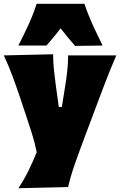

<svg xmlns="http://www.w3.org/2000/svg" viewBox="-25 -794 633 1012"><path d="M72 198Q102.5 152 126.2 103.5Q150 55 168.5 8Q158.5 -42 142.5 -92.8Q126.5 -143.5 110 -192L80 -282Q61.5 -337 40.8 -393Q20 -449 -5 -502L255 -508Q255 -464.5 259.5 -423Q264 -381.5 270 -338L285 -230H301L318 -337Q325 -379 329.5 -419.5Q334 -460 334 -502H588Q570.5 -461.5 555.2 -424Q540 -386.5 522.8 -341.2Q505.5 -296 482 -233L429 -92Q393 3 369.5 70.5Q346 138 334 192ZM72 -554Q100 -609 125.5 -664.2Q151 -719.5 168 -774H420Q438 -719.5 463.2 -664.2Q488.5 -609 516 -554L371 -552Q330 -598.5 294.5 -644.5Q259.5 -598.5 220 -554Z"/></svg>

Font: Commissioner Flair Black
Style: Regular
Weight: 900
Designer: Kostas Bartsokas
Foundry: Kostas Bartsokas
Version: Version 1.000; ttfautohint (v1.8.3)